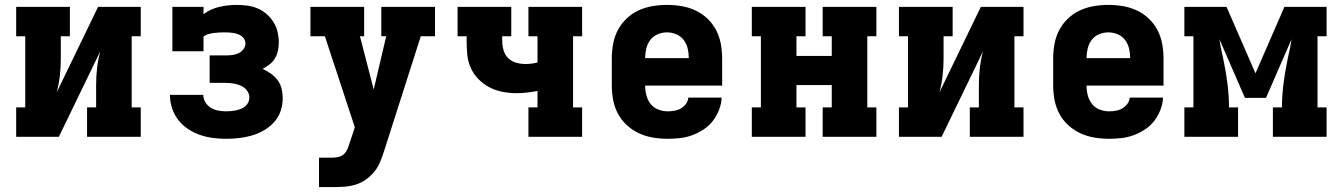

<svg xmlns="http://www.w3.org/2000/svg" viewBox="-20 -558 5440 783"><path d="M46 0V-120H83V-410H46V-530H265V-410H228V-318Q228 -283 224 -248.5Q220 -214 211 -181L380 -530H554V-410H517V-120H554V0H335V-120H372V-212Q372 -247 376 -281.5Q380 -316 389 -349L220 0Z M902 8Q875 8 848 4.5Q821 1 795 -8Q769 -17 746 -32.5Q723 -48 706.5 -69.5Q690 -91 681.5 -117.5Q673 -144 673 -171H809Q809 -155 817.5 -141Q826 -127 840 -118.5Q854 -110 870 -107Q886 -104 902 -104Q913 -104 923 -105Q933 -106 943 -108Q953 -110 962.5 -114Q972 -118 980 -124.5Q988 -131 992.5 -140.5Q997 -150 997 -160Q997 -176 987 -189Q977 -202 962.5 -208.5Q948 -215 932 -217.5Q916 -220 900 -220H835V-332H900Q913 -332 926.5 -333.5Q940 -335 952 -340.5Q964 -346 972.5 -357Q981 -368 981 -381Q981 -390 976.5 -398Q972 -406 965 -411Q958 -416 949.5 -419Q941 -422 932 -423.5Q923 -425 914.5 -425.5Q906 -426 897 -426Q886 -426 874.5 -425.5Q863 -425 852 -423.5Q841 -422 830 -419Q819 -416 810 -409V-349H683V-530H810V-500Q824 -511 840.5 -518.5Q857 -526 874.5 -530Q892 -534 909.5 -536Q927 -538 945 -538Q967 -538 989 -535Q1011 -532 1031 -523.5Q1051 -515 1067.5 -500.5Q1084 -486 1095.5 -467.5Q1107 -449 1112 -427.5Q1117 -406 1117 -385Q1117 -368 1113.5 -351.5Q1110 -335 1101.5 -320.5Q1093 -306 1079.5 -295.5Q1066 -285 1051 -277Q1069 -269 1085 -257.5Q1101 -246 1112.5 -230.5Q1124 -215 1128.5 -196Q1133 -177 1133 -158Q1133 -131 1124.5 -105.5Q1116 -80 1098 -60Q1080 -40 1056.5 -26.5Q1033 -13 1007.5 -5.5Q982 2 955.5 5Q929 8 902 8Z M1281 205V85H1335Q1349 85 1362.5 81.5Q1376 78 1385 68Q1394 58 1399 45Q1404 32 1408 19L1427 -39L1305 -410H1246V-530H1465V-410H1448L1504 -193L1555 -410H1535V-530H1754V-410H1696L1547 56Q1540 78 1531 100.5Q1522 123 1507 141.5Q1492 160 1472.5 174Q1453 188 1430 195Q1407 202 1383 203.5Q1359 205 1335 205Z M2135 0V-120H2172V-187Q2150 -183 2129 -180.5Q2108 -178 2086 -178Q2058 -178 2029.5 -183.5Q2001 -189 1976 -202Q1951 -215 1931 -235.5Q1911 -256 1899.5 -282Q1888 -308 1885.5 -336.5Q1883 -365 1883 -394V-410H1846V-530H2065V-410H2028V-394Q2028 -374 2033 -355Q2038 -336 2051.5 -322Q2065 -308 2084 -302.5Q2103 -297 2123 -297Q2135 -297 2147 -298.5Q2159 -300 2172 -303V-410H2135V-530H2354V-410H2317V-120H2354V0Z M2703 8Q2673 8 2643 3Q2613 -2 2586 -14.5Q2559 -27 2536.5 -47.5Q2514 -68 2500 -94.5Q2486 -121 2480.5 -150.5Q2475 -180 2475 -210V-320Q2475 -350 2480.5 -379.5Q2486 -409 2499.5 -435Q2513 -461 2535 -482Q2557 -503 2584 -515.5Q2611 -528 2640.5 -533Q2670 -538 2700 -538Q2730 -538 2759.5 -533Q2789 -528 2816 -515.5Q2843 -503 2865 -482Q2887 -461 2900.5 -435Q2914 -409 2919.5 -379.5Q2925 -350 2925 -320V-209H2611Q2611 -189 2616 -169.5Q2621 -150 2633 -134.5Q2645 -119 2664 -111.5Q2683 -104 2703 -104Q2717 -104 2731 -106.5Q2745 -109 2757 -116Q2769 -123 2777.5 -134.5Q2786 -146 2787 -160H2923Q2922 -135 2912.5 -110.5Q2903 -86 2887.5 -65.5Q2872 -45 2850 -30.5Q2828 -16 2804 -7Q2780 2 2754.5 5Q2729 8 2703 8ZM2611 -321H2789Q2789 -341 2784.5 -360Q2780 -379 2768.5 -394.5Q2757 -410 2738.5 -418Q2720 -426 2700 -426Q2680 -426 2661.5 -418Q2643 -410 2631.5 -394.5Q2620 -379 2615.5 -359.5Q2611 -340 2611 -321Z M3046 0V-120H3083V-410H3046V-530H3265V-410H3228V-330H3372V-410H3335V-530H3554V-410H3517V-120H3554V0H3335V-120H3372V-211H3228V-120H3265V0Z M3646 0V-120H3683V-410H3646V-530H3865V-410H3828V-318Q3828 -283 3824 -248.5Q3820 -214 3811 -181L3980 -530H4154V-410H4117V-120H4154V0H3935V-120H3972V-212Q3972 -247 3976 -281.5Q3980 -316 3989 -349L3820 0Z M4503 8Q4473 8 4443 3Q4413 -2 4386 -14.5Q4359 -27 4336.5 -47.5Q4314 -68 4300 -94.5Q4286 -121 4280.5 -150.5Q4275 -180 4275 -210V-320Q4275 -350 4280.5 -379.5Q4286 -409 4299.5 -435Q4313 -461 4335 -482Q4357 -503 4384 -515.5Q4411 -528 4440.5 -533Q4470 -538 4500 -538Q4530 -538 4559.5 -533Q4589 -528 4616 -515.5Q4643 -503 4665 -482Q4687 -461 4700.5 -435Q4714 -409 4719.5 -379.5Q4725 -350 4725 -320V-209H4411Q4411 -189 4416 -169.5Q4421 -150 4433 -134.5Q4445 -119 4464 -111.5Q4483 -104 4503 -104Q4517 -104 4531 -106.5Q4545 -109 4557 -116Q4569 -123 4577.5 -134.5Q4586 -146 4587 -160H4723Q4722 -135 4712.5 -110.5Q4703 -86 4687.5 -65.5Q4672 -45 4650 -30.5Q4628 -16 4604 -7Q4580 2 4554.5 5Q4529 8 4503 8ZM4411 -321H4589Q4589 -341 4584.5 -360Q4580 -379 4568.5 -394.5Q4557 -410 4538.5 -418Q4520 -426 4500 -426Q4480 -426 4461.5 -418Q4443 -410 4431.5 -394.5Q4420 -379 4415.5 -359.5Q4411 -340 4411 -321Z M4810 0V-120H4847V-410H4810V-530H4982L5100 -259L5218 -530H5390V-410H5353V-120H5390V0H5171V-120H5208Q5208 -165 5213.5 -210.5Q5219 -256 5228 -301L5235 -335Q5239 -351 5242 -367Q5245 -383 5247 -398L5143 -159H5057L4953 -398Q4955 -383 4958 -367Q4961 -351 4965 -335L4972 -301Q4981 -256 4986.5 -210.5Q4992 -165 4992 -120H5029V0Z"/></svg>

Font: Iosevka Slab Heavy Extended
Style: Regular
Weight: 900
Width: 7
Monospace: yes
Designer: Belleve Invis
Foundry: Belleve Invis
Version: Version 11.1.0; ttfautohint (v1.8.3)